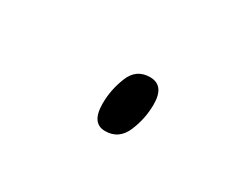

<svg xmlns="http://www.w3.org/2000/svg" viewBox="-34 -468 260 219"><g transform="rotate(30 95.5 -358.5)"><path d="M107 -319Q89 -319 89 -345Q89 -363 96 -380.5Q103 -398 121 -398Q140 -398 140 -373Q140 -354 132.5 -336.5Q125 -319 107 -319Z"/></g></svg>

Font: Noto Serif Display SemiCondensed Thin
Style: Italic
Weight: 100
Width: 4
Italic angle: -12°
Designer: Monotype Design Team
Foundry: Monotype Imaging Inc.
Version: Version 2.009